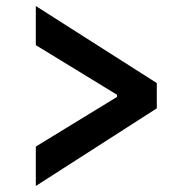

<svg xmlns="http://www.w3.org/2000/svg" viewBox="-20 -613 640 638"><path d="M99 -126 369 -291V-298L99 -463V-593L501 -337V-253L99 5Z"/></svg>

Font: IBM Plex Sans KR SemiBold
Style: Regular
Weight: 600
Designer: Mike Abbink; Paul van der Laan; Pieter van Rosmalen; Wujin Sim; Chorong Kim; Dohee Lee;
Foundry: Sandoll Inc.
Version: Version 1.000